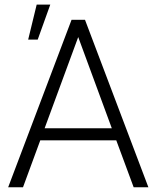

<svg xmlns="http://www.w3.org/2000/svg" viewBox="-20 -795 665 815"><path d="M473.6 -199.2H150.9L77.6 0H14.6L283.7 -710.9H340.8L609.9 0H547.4ZM169.4 -250.5H454.6L312 -637.7ZM135.7 -775.4H193.4L140.1 -627H99.6Z"/></svg>

Font: Melbourne
Style: Light
Weight: 300
Designer: Google
Version: Version 2.000980; 2014